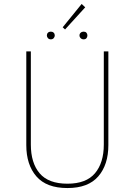

<svg xmlns="http://www.w3.org/2000/svg" viewBox="-20 -941 680 971"><path d="M528 -207Q528 -108 477 -49Q426 10 321 10Q215 10 164 -49Q113 -108 113 -207V-681H136V-210Q136 -117 180.5 -64.5Q225 -12 321 -12Q416 -12 460.5 -65Q505 -118 505 -210V-681H528ZM411 -904 309 -792 297 -803 393 -921ZM257 -762Q257 -754 251.5 -748Q246 -742 237 -742Q228 -742 222.5 -748Q217 -754 217 -762Q217 -770 222.5 -775.5Q228 -781 237 -781Q246 -781 251.5 -775.5Q257 -770 257 -762ZM422 -762Q422 -753 417 -747.5Q412 -742 403 -742Q394 -742 388 -748Q382 -754 382 -762Q382 -770 388 -775.5Q394 -781 403 -781Q412 -781 417 -775.5Q422 -770 422 -762Z"/></svg>

Font: Fira Sans Thin
Style: Regular
Weight: 100
Designer: bBox Type GmbH & Carrois Corporate GbR & Edenspiekermann AG
Foundry: bBox Type GmbH & Carrois Corporate GbR & Edenspiekermann AG
Version: Version 4.301